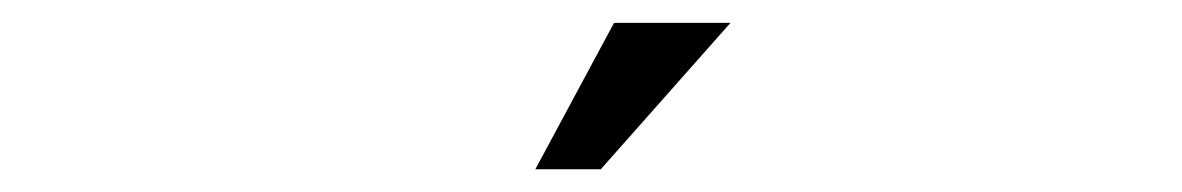

<svg xmlns="http://www.w3.org/2000/svg" viewBox="-20 -731 1040 169"><path d="M623 -710.9H520.5L451.2 -582H508.8Z"/></svg>

Font: GungsuhChe
Style: Regular
Weight: 400
Monospace: yes
Version: Version 2.21